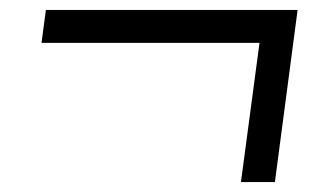

<svg xmlns="http://www.w3.org/2000/svg" viewBox="-20 -577 640 384"><path d="M63 -491.2 71.8 -557.1H575.2L529.8 -212.9H461.9L499 -491.2Z"/></svg>

Font: Cooper Hewitt
Style: Book Italic
Weight: 706
Designer: Village Type and Design LLC
Foundry: Cooper Hewitt Smithsonian Design Museum
Version: 1.000